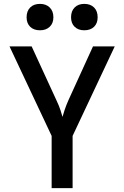

<svg xmlns="http://www.w3.org/2000/svg" viewBox="-20 -969 640 989"><path d="M246 0V-269L29 -730H143L270 -454Q283 -427 291 -403Q299 -379 302 -367Q305 -379 313 -403Q321 -427 333 -454L459 -730H571L354 -269V0ZM414 -813Q383 -813 364.5 -831Q346 -849 346 -880Q346 -912 364.5 -930.5Q383 -949 414 -949Q446 -949 464.5 -930.5Q483 -912 483 -880Q483 -849 464.5 -831Q446 -813 414 -813ZM186 -813Q154 -813 135.5 -831Q117 -849 117 -880Q117 -912 135.5 -930.5Q154 -949 186 -949Q217 -949 236 -930.5Q255 -912 255 -880Q255 -849 236 -831Q217 -813 186 -813Z"/></svg>

Font: JetBrains Mono SemiBold
Style: Regular
Weight: 472
Monospace: yes
Designer: Philipp Nurullin, Konstantin Bulenkov
Foundry: JetBrains
Version: Version 2.305; ttfautohint (v1.8.4.7-5d5b)